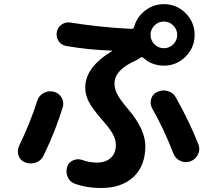

<svg xmlns="http://www.w3.org/2000/svg" viewBox="-20 -860 1040 936"><path d="M824.7 -735.8Q805.7 -754.9 778.8 -754.9Q752 -754.9 732.9 -735.8Q713.9 -716.8 713.9 -689.9Q713.9 -663.1 732.9 -644Q752 -625 778.8 -625Q805.7 -625 824.7 -644Q843.8 -663.1 843.8 -689.9Q843.8 -716.8 824.7 -735.8ZM640.6 -564.5Q538.1 -518.6 538.1 -453.1Q538.1 -426.8 551.8 -400.4Q565.4 -374 604.5 -328.1Q688.5 -229.5 688.5 -147.5Q688.5 -51.8 630.9 2.4Q573.2 56.6 471.7 56.6Q402.3 56.6 343.8 35.2Q319.3 26.4 309.6 2Q299.8 -22.5 307.6 -46.9Q314.5 -69.3 336.9 -78.6Q359.4 -87.9 380.9 -80.1Q416 -67.4 452.1 -67.4Q495.1 -67.4 520 -90.3Q544.9 -113.3 544.9 -153.3Q544.9 -179.7 529.8 -207Q514.6 -234.4 475.6 -278.3Q429.7 -331.1 412.6 -364.7Q395.5 -398.4 395.5 -432.6Q395.5 -532.2 525.4 -610.4Q526.4 -610.4 526.4 -612.3Q526.4 -613.3 524.4 -613.3Q409.2 -617.2 303.7 -635.7Q279.3 -639.6 266.1 -659.2Q252.9 -678.7 256.8 -703.1Q260.7 -726.6 280.3 -740.2Q299.8 -753.9 323.2 -750Q471.7 -726.6 613.3 -719.7H620.1Q629.9 -717.8 633.8 -728.5Q646.5 -776.4 687 -808.1Q727.5 -839.8 779.3 -839.8Q840.8 -839.8 884.8 -795.9Q928.7 -752 928.7 -689.9Q928.7 -627.9 884.8 -584Q840.8 -540 779.3 -540Q720.7 -540 678.7 -578.1Q670.9 -584 663.1 -578.1Q653.3 -570.3 640.6 -564.5ZM837.9 -383.8Q903.3 -267.6 947.3 -156.2Q957 -130.9 944.8 -106.4Q932.6 -82 907.2 -73.2Q881.8 -64.5 857.9 -76.2Q834 -87.9 824.2 -114.3Q780.3 -228.5 722.7 -330.1Q710 -352.5 716.8 -377.4Q723.6 -402.3 747.1 -412.1Q772.5 -423.8 798.8 -416Q825.2 -408.2 837.9 -383.8ZM102.5 -68.4Q78.1 -78.1 70.3 -102.1Q62.5 -126 73.2 -149.4Q127 -259.8 161.1 -367.2Q168.9 -393.6 191.9 -406.2Q214.8 -418.9 240.7 -413.1Q266.6 -407.2 279.8 -385.3Q293 -363.3 286.1 -337.9Q250 -219.7 192.4 -101.6Q180.7 -76.2 154.3 -67.4Q127.9 -58.6 102.5 -68.4Z"/></svg>

Font: Rounded-X Mgen+ 2m bold
Style: Bold
Weight: 700
Designer: [Source Han Sans]
Ryoko NISHIZUKA  (kana & ideographs); Paul D. Hunt (Latin, Greek & Cyrillic); Wenlong ZHANG  (bopomofo
Version: Version 1.059.20150602